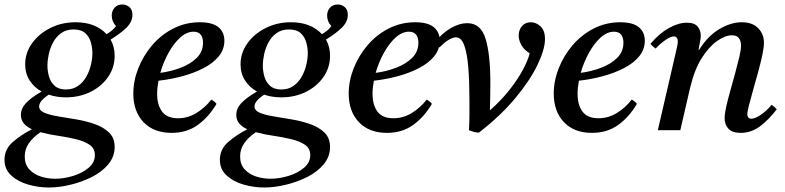

<svg xmlns="http://www.w3.org/2000/svg" viewBox="-49 -579 3492 854"><path d="M168 255Q122 255 76.5 242Q31 229 1 201.5Q-29 174 -29 132Q-29 85 7.5 53Q44 21 93 -4Q71 -14 57.5 -29.5Q44 -45 44 -68Q44 -96 66 -120Q88 -144 136 -172Q103 -190 83 -221Q63 -252 63 -293Q63 -344 93.5 -386.5Q124 -429 175 -454.5Q226 -480 287 -480Q376 -480 425 -427Q453 -443 467 -463Q448 -483 448 -510Q448 -530 460.5 -544.5Q473 -559 495 -559Q513 -559 526.5 -547.5Q540 -536 540 -513Q540 -482 513.5 -456Q487 -430 443 -403Q461 -371 461 -331Q461 -279 432 -237Q403 -195 354 -170.5Q305 -146 244 -146Q203 -146 168 -158Q148 -145 136.5 -131.5Q125 -118 125 -106Q125 -87 149.5 -77Q174 -67 212 -61Q250 -55 293 -47.5Q336 -40 374 -26.5Q412 -13 436.5 11Q461 35 461 75Q461 118 432.5 152Q404 186 359 208.5Q314 231 263.5 243Q213 255 168 255ZM131 9Q97 32 79 58.5Q61 85 61 117Q61 152 81 174Q101 196 132 206Q163 216 196 216Q235 216 276 203.5Q317 191 345 167.5Q373 144 373 111Q373 81 349.5 65Q326 49 288.5 40Q251 31 209.5 25Q168 19 131 9ZM244 -181Q276 -181 298.5 -197Q321 -213 335 -238Q349 -263 355.5 -291Q362 -319 362 -343Q362 -365 355.5 -389.5Q349 -414 331 -431Q313 -448 278 -448Q246 -448 223.5 -432Q201 -416 187.5 -391Q174 -366 168 -338.5Q162 -311 162 -287Q162 -263 169 -238.5Q176 -214 194 -197.5Q212 -181 244 -181Z M949 -398Q949 -359 924 -328.5Q899 -298 856.5 -276Q814 -254 762 -240Q710 -226 656 -220Q650 -189 650 -162Q650 -112 672 -82.5Q694 -53 743 -53Q786 -53 824 -76Q862 -99 891 -136Q907 -127 914 -117Q880 -59 831 -23.5Q782 12 714 12Q635 12 589.5 -35.5Q544 -83 544 -163Q544 -219 566 -275Q588 -331 627.5 -377.5Q667 -424 721.5 -452Q776 -480 840 -480Q896 -480 922.5 -458Q949 -436 949 -398ZM664 -255Q711 -261 754.5 -277.5Q798 -294 826 -321.5Q854 -349 854 -389Q854 -411 844 -424.5Q834 -438 812 -438Q781 -438 752 -411.5Q723 -385 700 -343Q677 -301 664 -255Z M1126 255Q1080 255 1034.5 242Q989 229 959 201.5Q929 174 929 132Q929 85 965.5 53Q1002 21 1051 -4Q1029 -14 1015.5 -29.5Q1002 -45 1002 -68Q1002 -96 1024 -120Q1046 -144 1094 -172Q1061 -190 1041 -221Q1021 -252 1021 -293Q1021 -344 1051.5 -386.5Q1082 -429 1133 -454.5Q1184 -480 1245 -480Q1334 -480 1383 -427Q1411 -443 1425 -463Q1406 -483 1406 -510Q1406 -530 1418.5 -544.5Q1431 -559 1453 -559Q1471 -559 1484.5 -547.5Q1498 -536 1498 -513Q1498 -482 1471.5 -456Q1445 -430 1401 -403Q1419 -371 1419 -331Q1419 -279 1390 -237Q1361 -195 1312 -170.5Q1263 -146 1202 -146Q1161 -146 1126 -158Q1106 -145 1094.5 -131.5Q1083 -118 1083 -106Q1083 -87 1107.5 -77Q1132 -67 1170 -61Q1208 -55 1251 -47.5Q1294 -40 1332 -26.5Q1370 -13 1394.5 11Q1419 35 1419 75Q1419 118 1390.5 152Q1362 186 1317 208.5Q1272 231 1221.5 243Q1171 255 1126 255ZM1089 9Q1055 32 1037 58.5Q1019 85 1019 117Q1019 152 1039 174Q1059 196 1090 206Q1121 216 1154 216Q1193 216 1234 203.5Q1275 191 1303 167.5Q1331 144 1331 111Q1331 81 1307.5 65Q1284 49 1246.5 40Q1209 31 1167.5 25Q1126 19 1089 9ZM1202 -181Q1234 -181 1256.5 -197Q1279 -213 1293 -238Q1307 -263 1313.5 -291Q1320 -319 1320 -343Q1320 -365 1313.5 -389.5Q1307 -414 1289 -431Q1271 -448 1236 -448Q1204 -448 1181.5 -432Q1159 -416 1145.5 -391Q1132 -366 1126 -338.5Q1120 -311 1120 -287Q1120 -263 1127 -238.5Q1134 -214 1152 -197.5Q1170 -181 1202 -181Z M1907 -398Q1907 -359 1882 -328.5Q1857 -298 1814.5 -276Q1772 -254 1720 -240Q1668 -226 1614 -220Q1608 -189 1608 -162Q1608 -112 1630 -82.5Q1652 -53 1701 -53Q1744 -53 1782 -76Q1820 -99 1849 -136Q1865 -127 1872 -117Q1838 -59 1789 -23.5Q1740 12 1672 12Q1593 12 1547.5 -35.5Q1502 -83 1502 -163Q1502 -219 1524 -275Q1546 -331 1585.5 -377.5Q1625 -424 1679.5 -452Q1734 -480 1798 -480Q1854 -480 1880.5 -458Q1907 -436 1907 -398ZM1622 -255Q1669 -261 1712.5 -277.5Q1756 -294 1784 -321.5Q1812 -349 1812 -389Q1812 -411 1802 -424.5Q1792 -438 1770 -438Q1739 -438 1710 -411.5Q1681 -385 1658 -343Q1635 -301 1622 -255Z M2037 0Q2039 -36 2039 -69.5Q2039 -103 2039 -134Q2039 -216 2034 -278.5Q2029 -341 2016 -377Q2003 -413 1979 -413Q1967 -413 1948 -402.5Q1929 -392 1906 -368Q1899 -373 1893.5 -378Q1888 -383 1883 -389Q1919 -433 1957 -454.5Q1995 -476 2029 -476Q2090 -476 2111 -406Q2132 -336 2132 -214Q2132 -185 2131.5 -150.5Q2131 -116 2130 -88Q2180 -132 2217 -179Q2254 -226 2277 -269Q2300 -312 2307 -342Q2281 -358 2269.5 -379.5Q2258 -401 2258 -421Q2258 -445 2272.5 -462.5Q2287 -480 2312 -480Q2335 -480 2355 -462Q2375 -444 2375 -405Q2375 -360 2342 -291Q2309 -222 2243.5 -143Q2178 -64 2081 11Q2073 11 2059 7.5Q2045 4 2037 0Z M2819 -398Q2819 -359 2794 -328.5Q2769 -298 2726.5 -276Q2684 -254 2632 -240Q2580 -226 2526 -220Q2520 -189 2520 -162Q2520 -112 2542 -82.5Q2564 -53 2613 -53Q2656 -53 2694 -76Q2732 -99 2761 -136Q2777 -127 2784 -117Q2750 -59 2701 -23.5Q2652 12 2584 12Q2505 12 2459.5 -35.5Q2414 -83 2414 -163Q2414 -219 2436 -275Q2458 -331 2497.5 -377.5Q2537 -424 2591.5 -452Q2646 -480 2710 -480Q2766 -480 2792.5 -458Q2819 -436 2819 -398ZM2534 -255Q2581 -261 2624.5 -277.5Q2668 -294 2696 -321.5Q2724 -349 2724 -389Q2724 -411 2714 -424.5Q2704 -438 2682 -438Q2651 -438 2622 -411.5Q2593 -385 2570 -343Q2547 -301 2534 -255Z M3019 -182 2977 0H2877L2959 -355Q2966 -384 2966 -393Q2966 -417 2948 -417Q2934 -417 2911.5 -401.5Q2889 -386 2867 -363Q2860 -368 2854.5 -373Q2849 -378 2844 -384Q2884 -431 2926.5 -454.5Q2969 -478 3006 -478Q3040 -478 3054 -461Q3068 -444 3068 -421Q3068 -409 3064.5 -392.5Q3061 -376 3058 -358H3061Q3099 -419 3150.5 -449.5Q3202 -480 3250 -480Q3298 -480 3323.5 -453.5Q3349 -427 3349 -389Q3349 -368 3341.5 -333Q3334 -298 3323 -258Q3312 -218 3301 -179.5Q3290 -141 3282.5 -111.5Q3275 -82 3275 -70Q3275 -63 3279 -57Q3283 -51 3293 -51Q3310 -51 3336 -69Q3362 -87 3383 -113Q3396 -104 3406 -93Q3372 -48 3332.5 -18Q3293 12 3245 12Q3208 12 3191 -6.5Q3174 -25 3174 -53Q3174 -73 3181.5 -106Q3189 -139 3200 -178Q3211 -217 3221.5 -255.5Q3232 -294 3239.5 -326Q3247 -358 3247 -376Q3247 -396 3238 -409Q3229 -422 3206 -422Q3177 -422 3141 -397Q3105 -372 3072.5 -321Q3040 -270 3021 -190Z"/></svg>

Font: Tiro Tamil
Style: Italic
Weight: 400
Italic angle: -11°
Designer: Tamil: Fernando Mello & Fiona Ross, assisted by Kaja Sojewska. Latin: John Hudson with Paul Hanslow, assisted by Kaja So
Foundry: Tiro Typeworks Ltd.
Version: Version 1.52